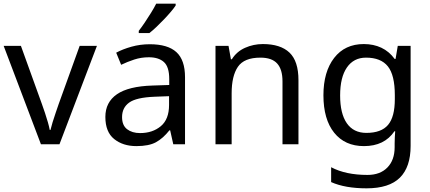

<svg xmlns="http://www.w3.org/2000/svg" viewBox="-20 -786 2342 1046"><path d="M203 0 0 -536H94L208 -220Q216 -198 225 -171Q234 -144 241 -119.5Q248 -95 251 -78H255Q259 -95 266.5 -120Q274 -145 283.5 -172Q293 -199 300 -220L414 -536H508L304 0Z M796 -545Q894 -545 941 -502Q988 -459 988 -365V0H924L907 -76H903Q868 -32 829.5 -11Q791 10 723 10Q650 10 602 -28.5Q554 -67 554 -149Q554 -229 617 -272.5Q680 -316 811 -320L902 -323V-355Q902 -422 873 -448Q844 -474 791 -474Q749 -474 711 -461.5Q673 -449 640 -433L613 -499Q648 -518 696 -531.5Q744 -545 796 -545ZM822 -259Q722 -255 683.5 -227Q645 -199 645 -148Q645 -103 672.5 -82Q700 -61 743 -61Q811 -61 856 -98.5Q901 -136 901 -214V-262ZM937 -756Q928 -742 911 -722Q894 -702 873.5 -680.5Q853 -659 832.5 -639.5Q812 -620 794 -606H736V-618Q751 -637 768.5 -663Q786 -689 803 -716.5Q820 -744 831 -766H937Z M1412 -546Q1508 -546 1557 -499.5Q1606 -453 1606 -349V0H1519V-343Q1519 -408 1490 -440Q1461 -472 1399 -472Q1310 -472 1276 -422Q1242 -372 1242 -278V0H1154V-536H1225L1238 -463H1243Q1269 -505 1315 -525.5Q1361 -546 1412 -546Z M1962 -546Q2015 -546 2057.5 -526Q2100 -506 2130 -465H2135L2147 -536H2217V9Q2217 124 2158.5 182Q2100 240 1977 240Q1919 240 1870.5 231.5Q1822 223 1784 206V125Q1863 167 1982 167Q2051 167 2090.5 126.5Q2130 86 2130 16V-5Q2130 -17 2131 -39.5Q2132 -62 2133 -71H2129Q2101 -30 2059.5 -10Q2018 10 1963 10Q1859 10 1800.5 -63Q1742 -136 1742 -267Q1742 -395 1800.5 -470.5Q1859 -546 1962 -546ZM1974 -472Q1907 -472 1870 -418.5Q1833 -365 1833 -266Q1833 -167 1869.5 -114.5Q1906 -62 1976 -62Q2057 -62 2094 -105.5Q2131 -149 2131 -246V-267Q2131 -377 2093 -424.5Q2055 -472 1974 -472Z"/></svg>

Font: Noto Sans Kawi
Style: Regular
Weight: 400
Designer: Fadhl Haqq
Version: Version 1.000